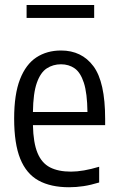

<svg xmlns="http://www.w3.org/2000/svg" viewBox="-20 -758 484 787"><path d="M263 9.5Q188 9.5 138 -18Q88 -45.5 63 -107.2Q38 -169 38 -272Q38 -371.5 62 -433Q86 -494.5 129.2 -522.8Q172.5 -551 230 -551Q315 -551 363 -486.5Q411 -422 411 -270.5V-245H115Q116.5 -172.5 133.8 -131Q151 -89.5 185 -72Q219 -54.5 271 -54.5Q320 -54.5 386.5 -74.5V-10Q352 0.5 322.2 5Q292.5 9.5 263 9.5ZM230 -494.5Q197.5 -494.5 171.8 -477.8Q146 -461 131 -418.5Q116 -376 115 -299H338.5Q337.5 -376 323.8 -418.5Q310 -461 286 -477.8Q262 -494.5 230 -494.5ZM89 -684.5V-737.5H366V-684.5Z"/></svg>

Font: Encode Sans Condensed Condensed
Style: Regular
Weight: 400
Width: 3
Designer: Multiple Designers
Foundry: Impallari Type
Version: Version 3.000; ttfautohint (v1.8.3) -l 8 -r 50 -G 200 -x 14 